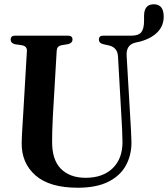

<svg xmlns="http://www.w3.org/2000/svg" viewBox="-20 -867 786 899"><path d="M549.5 -302.5 532.5 -603Q530 -643.5 493 -653.5L462 -660.5Q443 -665.5 443 -681.5Q443 -700 463 -700H595Q629.5 -700 642 -716.8Q654.5 -733.5 654.5 -769V-792Q654.5 -847 700 -847Q746.5 -847 746.5 -789Q746.5 -747 718.5 -717.5Q690.5 -688 638.5 -673L614 -667.5Q569.5 -657 573 -605L590.5 -305.5Q592 -279 593.5 -253.8Q595 -228.5 595.5 -201.5Q596 -141 569.5 -92.5Q543 -44 487.2 -16Q431.5 12 344 12Q212.5 12 146.5 -45.5Q80.5 -103 81.5 -197.5Q81.5 -212 82.8 -235.2Q84 -258.5 85.5 -282.2Q87 -306 88 -322L106 -629Q107 -650 83.5 -655L50 -660Q30 -665 30 -681.5Q30 -700 50.5 -700H299Q319.5 -700 319.5 -681.5Q319.5 -666 299.5 -660.5L267 -655Q246.5 -650.5 245.5 -629.5L227.5 -322.5Q225.5 -287 224.8 -257.5Q224 -228 224 -206.5Q223 -119 265 -76.8Q307 -34.5 381 -34.5Q461.5 -34.5 507.8 -79.5Q554 -124.5 553.5 -203Q553 -236 551.8 -259.2Q550.5 -282.5 549.5 -302.5Z"/></svg>

Font: Fraunces 144pt S050 SemiBold
Style: Regular
Weight: 600
Version: Version 1.000; ttfautohint (v1.8.3)